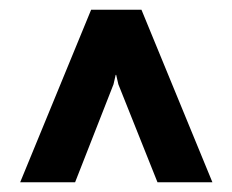

<svg xmlns="http://www.w3.org/2000/svg" viewBox="-20 -731 478 395"><path d="M417 -356H304L223.5 -557.5L219 -577H218L213.5 -557.5L134.5 -356H21.5L167.5 -711H271Z"/></svg>

Font: Roberto Sans
Style: Bold
Weight: 700
Designer: Google (font) & Cristiano Sobral (main changes)
Version: Version 1.000;October 12, 2021;FontCreator 14.0.0.2814 64-bi